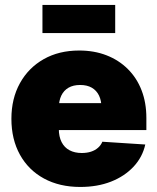

<svg xmlns="http://www.w3.org/2000/svg" viewBox="-20 -742 633 773"><path d="M303.2 10.7Q219.7 10.7 157.2 -23.2Q94.7 -57.1 60.3 -119.1Q25.9 -181.2 25.9 -263.7Q25.9 -345.2 60.3 -407.2Q94.7 -469.2 156 -503.9Q217.3 -538.6 298.8 -538.6Q359.4 -538.6 408.9 -519.3Q458.5 -500 494.6 -464.1Q530.8 -428.2 550 -378.4Q569.3 -328.6 569.3 -267.1V-218.3H85V-326.7H479.5L388.7 -306.2Q388.7 -336.4 378.7 -357.2Q368.7 -377.9 349.6 -388.9Q330.6 -399.9 302.7 -399.9Q274.9 -399.9 255.9 -388.9Q236.8 -377.9 226.8 -357.2Q216.8 -336.4 216.8 -306.2V-223.6Q216.8 -191.9 228 -169.9Q239.3 -147.9 260 -137Q280.8 -126 309.1 -126Q329.6 -126 346.2 -131.3Q362.8 -136.7 374.5 -147Q386.2 -157.2 392.1 -171.4L564.9 -160.2Q553.7 -109.4 517.6 -70.8Q481.4 -32.2 426.8 -10.7Q372.1 10.7 303.2 10.7ZM443.8 -722.2V-608.9H150.9V-722.2Z"/></svg>

Font: Inter 24pt Black
Style: Regular
Weight: 900
Designer: Rasmus Andersson
Foundry: rsms
Version: Version 4.001;git-66647c0bb